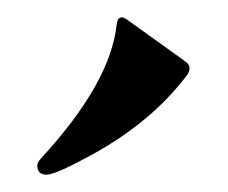

<svg xmlns="http://www.w3.org/2000/svg" viewBox="-20 -727 262 221"><path d="M22.9 -536.6Q22.9 -540 27.8 -545.4Q106.9 -631.3 114.3 -698.7Q115.2 -707 120.1 -707Q123 -707 127.4 -703.6L193.4 -656.2Q198.2 -652.8 198.2 -648.7Q198.2 -644.5 195.3 -640.6Q155.3 -587.4 87.4 -549.8Q43.9 -525.9 33.7 -525.9Q22.9 -525.9 22.9 -536.6Z"/></svg>

Font: UnifrakturMaguntia21
Style: Book
Weight: 400
Designer: j. 'mach' wust, Gerrit Ansmann, Georg Duffner, based on a font by Peter Wiegel, original typeface by Carl Albert Fahrenw
Version: Version 2017-03-19